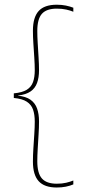

<svg xmlns="http://www.w3.org/2000/svg" viewBox="-20 -696 372 834"><path d="M298.5 -662.5V-645Q285.5 -650.5 267.5 -654.5Q249.5 -658.5 227 -658.5Q182 -658.5 162 -636Q142 -613.5 142 -561.5Q142 -538.5 143.8 -508.5Q145.5 -478.5 147.5 -447.5Q149.5 -416.5 149.5 -390.5Q149.5 -359 141 -335.8Q132.5 -312.5 112.8 -298.8Q93 -285 58 -281V-275.5L57 -280.5Q92.5 -277 112.5 -262.8Q132.5 -248.5 141 -224.8Q149.5 -201 149.5 -168.5Q149.5 -142 147.5 -110.8Q145.5 -79.5 143.8 -49.2Q142 -19 142 4.5Q142 56.5 162 79.2Q182 102 227 102Q249.5 102 267.5 97.8Q285.5 93.5 298.5 88V105Q284.5 111 266.2 114.8Q248 118.5 226.5 118.5Q173 118.5 148 91Q123 63.5 123 6Q123 -20.5 125 -51.8Q127 -83 129 -113.5Q131 -144 131 -167.5Q131 -198.5 123.5 -220Q116 -241.5 96.5 -254.2Q77 -267 40 -270.5V-290.5Q77 -294 96.5 -306.2Q116 -318.5 123.5 -339.8Q131 -361 131 -391Q131 -415 129 -445.2Q127 -475.5 125 -506.2Q123 -537 123 -562.5Q123 -620.5 147.8 -648Q172.5 -675.5 226.5 -675.5Q248 -675.5 266.2 -671.8Q284.5 -668 298.5 -662.5Z"/></svg>

Font: Anek Bangla Medium Thin
Style: Regular
Weight: 250
Version: Version 1.003